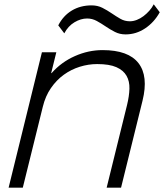

<svg xmlns="http://www.w3.org/2000/svg" viewBox="-20 -873 763 893"><path d="M723 -816Q697 -769 655 -741Q613 -713 564 -713Q537 -713 514.5 -724.5Q492 -736 471.5 -750Q451 -764 430 -775.5Q409 -787 385 -787Q356 -787 326.5 -769.5Q297 -752 279 -718L251 -755Q274 -800 314 -824Q354 -848 406 -848Q434 -848 456.5 -836.5Q479 -825 499.5 -811Q520 -797 540 -785.5Q560 -774 584 -774Q600 -774 616.5 -780.5Q633 -787 647.5 -798Q662 -809 674.5 -823Q687 -837 695 -853ZM643 -405 543 0H476L571 -385Q581 -426 582 -460.5Q583 -495 568.5 -520.5Q554 -546 521.5 -560.5Q489 -575 432 -575Q391 -575 351 -562.5Q311 -550 277 -525.5Q243 -501 217 -463.5Q191 -426 179 -376L86 0H20L175 -630H242L218 -533H220Q265 -584 328 -612Q391 -640 457 -640Q577 -640 624 -579.5Q671 -519 643 -405Z"/></svg>

Font: TypoPRO Sinkin Sans
Style: 300 Light Italic
Weight: 300
Italic angle: -112°
Designer: Keith Bates
Foundry: K-Type
Version: Sinkin Sans (version 1.0)  by Keith Bates   •   © 2014   www